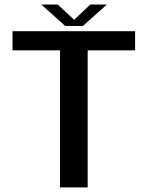

<svg xmlns="http://www.w3.org/2000/svg" viewBox="-20 -810 641 830"><path d="M239.5 0H359V-592.5H564V-675H34V-592.5H239.5ZM261.5 -698H338.5L442 -790.5H370.5L300.5 -724.5L229.5 -790.5H158.5Z"/></svg>

Font: Anybody Medium
Style: Regular
Weight: 500
Designer: Tyler Finck
Foundry: Etcetera Type Company
Version: Version 1.110